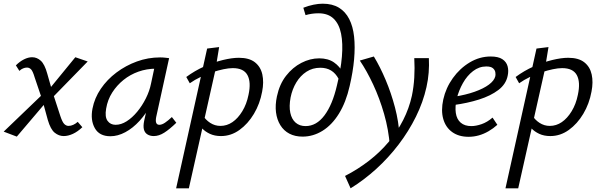

<svg xmlns="http://www.w3.org/2000/svg" viewBox="-30 -731 3261 1040"><path d="M315 6Q289 6 266.5 -12Q244 -30 229 -81L200 -187L158 -311Q148 -345 138.5 -355Q129 -365 116 -365Q106 -365 95 -360.5Q84 -356 75 -347L56 -377Q77 -398 100 -409.5Q123 -421 144 -421Q170 -421 191 -402Q212 -383 226 -332L253 -237L297 -102Q308 -69 318.5 -59Q329 -49 341 -49Q354 -49 367 -55Q380 -61 391 -71L416 -42Q391 -18 365 -6Q339 6 315 6ZM61 9 -10 -18 214 -233 231 -191ZM243 -191 225 -234 378 -421 445 -398Z M568 7Q508 7 483.5 -37Q459 -81 471 -143Q482 -200 516 -250Q550 -300 600.5 -338Q651 -376 711.5 -398Q772 -420 837 -420Q853 -420 864.5 -418.5Q876 -417 886 -416L816 -97Q808 -55 833 -55Q847 -55 864 -66.5Q881 -78 901 -97L925 -66Q889 -31 860 -12.5Q831 6 803 6Q783 6 768.5 -3Q754 -12 749.5 -30Q745 -48 751 -77L788 -243L829 -277Q816 -218 789 -167Q762 -116 726 -76.5Q690 -37 649 -15Q608 7 568 7ZM596 -55Q626 -55 656 -74Q686 -93 713 -125.5Q740 -158 760 -198Q780 -238 788 -278L811 -386L849 -356Q841 -358 832 -358.5Q823 -359 815 -359Q765 -359 720 -343Q675 -327 639 -298Q603 -269 578 -230Q553 -191 545 -143Q537 -98 552.5 -76.5Q568 -55 596 -55Z M924 289 1092 -468 1157 -476 1136 -348 993 289ZM1167 6Q1133 6 1107 -6Q1081 -18 1063.5 -37Q1046 -56 1037 -78L1066 -110Q1083 -82 1108.5 -65.5Q1134 -49 1164 -49Q1199 -49 1229 -69.5Q1259 -90 1282.5 -128.5Q1306 -167 1316 -217Q1331 -286 1310.5 -324Q1290 -362 1231 -362Q1209 -362 1180.5 -356Q1152 -350 1120 -339.5Q1088 -329 1056.5 -314Q1025 -299 998 -280L979 -314Q1025 -348 1076.5 -371Q1128 -394 1177.5 -406Q1227 -418 1264 -418Q1320 -418 1351 -393.5Q1382 -369 1391 -327.5Q1400 -286 1390 -235Q1378 -169 1345.5 -114.5Q1313 -60 1267 -27Q1221 6 1167 6Z M1609 9Q1568 9 1537.5 -7Q1507 -23 1488.5 -53Q1470 -83 1465 -122.5Q1460 -162 1470 -209Q1484 -275 1519.5 -320.5Q1555 -366 1602.5 -390.5Q1650 -415 1699 -415Q1747 -415 1779 -393Q1811 -371 1828 -336L1804 -304Q1788 -334 1763.5 -349Q1739 -364 1705 -364Q1663 -364 1630 -342.5Q1597 -321 1575 -284.5Q1553 -248 1544 -203Q1535 -155 1542.5 -120Q1550 -85 1571.5 -66.5Q1593 -48 1625 -48Q1684 -48 1727.5 -106Q1771 -164 1795 -268Q1816 -353 1822 -424.5Q1828 -496 1817.5 -548.5Q1807 -601 1777 -630Q1747 -659 1695 -659Q1677 -659 1659.5 -656.5Q1642 -654 1625 -649L1613 -689Q1641 -700 1668 -705.5Q1695 -711 1718 -711Q1770 -711 1805.5 -689.5Q1841 -668 1861.5 -628Q1882 -588 1888 -532.5Q1894 -477 1888 -409.5Q1882 -342 1864 -265Q1844 -177 1806 -115.5Q1768 -54 1717 -22.5Q1666 9 1609 9Z M1869 289 1839 222Q1909 186 1969 139.5Q2029 93 2075.5 37.5Q2122 -18 2154 -81Q2186 -144 2201 -212Q2211 -260 2214 -311Q2217 -362 2214 -416H2293Q2295 -377 2292 -338Q2289 -299 2280 -259Q2262 -178 2223 -99Q2184 -20 2129 52Q2074 124 2008 184Q1942 244 1869 289ZM2082 62Q2075 -29 2050.5 -114Q2026 -199 1991.5 -273Q1957 -347 1919 -403L1995 -425Q2029 -369 2059 -298Q2089 -227 2109.5 -149Q2130 -71 2134 6Z M2508 10Q2455 10 2419.5 -15.5Q2384 -41 2371 -86.5Q2358 -132 2371 -192Q2385 -255 2423 -308Q2461 -361 2514.5 -393Q2568 -425 2628 -425Q2669 -425 2691 -410.5Q2713 -396 2719.5 -372Q2726 -348 2720 -321Q2711 -275 2669.5 -243.5Q2628 -212 2565 -192Q2502 -172 2427 -162L2430 -207Q2493 -217 2541 -234Q2589 -251 2618 -272.5Q2647 -294 2653 -318Q2655 -327 2653 -339.5Q2651 -352 2640 -361.5Q2629 -371 2604 -371Q2565 -371 2532.5 -346Q2500 -321 2477.5 -281Q2455 -241 2444 -197Q2434 -153 2439 -119Q2444 -85 2465.5 -66.5Q2487 -48 2523 -48Q2548 -48 2578.5 -58.5Q2609 -69 2638 -94L2664 -55Q2642 -35 2616 -20Q2590 -5 2563 2.5Q2536 10 2508 10Z M2708 289 2876 -468 2941 -476 2920 -348 2777 289ZM2951 6Q2917 6 2891 -6Q2865 -18 2847.5 -37Q2830 -56 2821 -78L2850 -110Q2867 -82 2892.5 -65.5Q2918 -49 2948 -49Q2983 -49 3013 -69.5Q3043 -90 3066.5 -128.5Q3090 -167 3100 -217Q3115 -286 3094.5 -324Q3074 -362 3015 -362Q2993 -362 2964.5 -356Q2936 -350 2904 -339.5Q2872 -329 2840.5 -314Q2809 -299 2782 -280L2763 -314Q2809 -348 2860.5 -371Q2912 -394 2961.5 -406Q3011 -418 3048 -418Q3104 -418 3135 -393.5Q3166 -369 3175 -327.5Q3184 -286 3174 -235Q3162 -169 3129.5 -114.5Q3097 -60 3051 -27Q3005 6 2951 6Z"/></svg>

Font: Ysabeau Infant Medium
Style: Italic
Weight: 500
Italic angle: -12°
Designer: Christian Thalmann (Catharsis Fonts)
Version: Version 2.001;gftools[0.9.30]; featfreeze: ss01,ss02,lnum